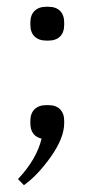

<svg xmlns="http://www.w3.org/2000/svg" viewBox="-20 -395 280 568"><path d="M69.8 -328.1Q69.8 -350.6 82.3 -362.8Q94.7 -375 117.2 -375H123Q145.5 -375 157.7 -362.8Q169.9 -350.6 169.9 -328.1V-321.8Q169.9 -299.3 157.7 -287.1Q145.5 -274.9 123 -274.9H117.2Q94.7 -274.9 82.3 -287.1Q69.8 -299.3 69.8 -321.8ZM33.2 134.8Q88.4 76.2 103 15.1Q69.8 7.3 69.8 -30.8V-37.1Q69.8 -59.6 82.3 -71.8Q94.7 -84 117.2 -84H123Q145.5 -84 157.7 -71.8Q169.9 -59.6 169.9 -37.1V-30.8Q169.9 12.7 130.9 68.1Q91.8 123.5 50.8 152.8Z"/></svg>

Font: LT Superior Serif
Style: Regular
Weight: 400
Designer: Daniel Lyons
Foundry: LyonsType
Version: Version 2.120;FEAKit 1.0